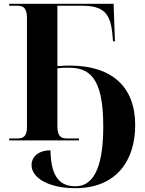

<svg xmlns="http://www.w3.org/2000/svg" viewBox="-20 -734 759 1004"><path d="M374 250C590 250 687 104 687 -80C687 -281 564 -391 345 -391C321 -391 300 -390 280 -388V-704H406C519 -704 558 -668 568 -552L571 -518H581L574 -714H28V-704H70C99 -704 121 -696 121 -639V-70C121 -17 98 -10 70 -10H28V0H393V-10H331C302 -10 280 -18 280 -75V-377C300 -379 319 -380 337 -380C442 -380 520 -337 520 -74C520 109 484 240 374 240C301 240 246 201 244 52C181 52 145 86 145 129C145 195 232 250 374 250Z"/></svg>

Font: Noto Serif Display
Style: Bold
Weight: 700
Designer: Monotype Design Team
Foundry: Monotype Imaging Inc.
Version: Version 2.009